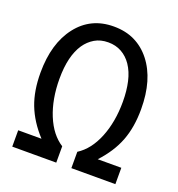

<svg xmlns="http://www.w3.org/2000/svg" viewBox="-129 -820 861 927"><g transform="rotate(20 301.0 -356.5)"><path d="M36.1 -84H155.8Q96.2 -148.4 68.8 -219.7Q42 -289.6 42 -382.3Q42 -533.2 112.3 -623.5Q147 -668 193.6 -690.4Q240.2 -712.9 299.8 -712.9Q360.8 -712.9 407.7 -689.9Q454.6 -667 488.8 -623.5Q559.1 -534.2 559.1 -382.3Q559.1 -289.6 532.2 -219.7Q518.1 -183.1 496.3 -149.7Q474.6 -116.2 444.8 -84H565.9V0H339.8V-84Q398.4 -121.1 431.2 -201.7Q447.3 -241.2 455.6 -287.6Q463.9 -334 463.9 -385.7Q463.9 -442.4 453.4 -488.3Q442.9 -534.2 420.4 -567.4Q399.4 -598.1 369.1 -615Q338.9 -631.8 300.8 -631.8Q260.7 -631.8 231.2 -614.3Q201.7 -596.7 181.6 -567.4Q160.2 -535.6 149.2 -490.7Q138.2 -445.8 138.2 -385.7Q138.2 -334 146.5 -287.6Q154.8 -241.2 170.9 -201.7Q188 -160.2 210.9 -131.1Q233.9 -102.1 262.2 -84V0H36.1Z"/></g></svg>

Font: Hack
Style: Regular
Weight: 400
Monospace: yes
Designer: Christopher Simpkins
Foundry: Christopher Simpkins
Version: Version 2.019; ttfautohint (v1.4.1) -l 4 -r 80 -G 350 -x 0 -